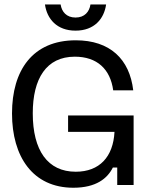

<svg xmlns="http://www.w3.org/2000/svg" viewBox="-20 -847 698 879"><path d="M325.8 -706.7C411.7 -706.7 456.7 -760.8 465.8 -826.7H394.2C389.2 -793.3 367.5 -766.7 325.8 -766.7C284.2 -766.7 262.5 -793.3 257.5 -826.7H185.8C195 -760.8 240 -706.7 325.8 -706.7ZM315.8 12.5C420 12.5 471.7 -30 496.7 -80H516.7V0H591.7V-318.3H291.7V-243.3H504.2C498.3 -129.2 435.8 -60.8 326.7 -60.8C198.3 -60.8 130 -158.3 130 -328.3C130 -486.7 191.7 -587.5 322.5 -587.5C424.2 -587.5 485 -530.8 498.3 -433.3H590C573.3 -576.7 483.3 -662.5 326.7 -662.5C129.2 -662.5 35 -525 35 -327.5C35 -130 130 12.5 315.8 12.5Z"/></svg>

Font: Familjen Grotesk
Style: Regular
Weight: 400
Designer: Anders Wikstroem, Jonas Baeckman, Matilda Gysing, Kristian Moeller
Foundry: Familjen STHLM AB
Version: Version 2.000